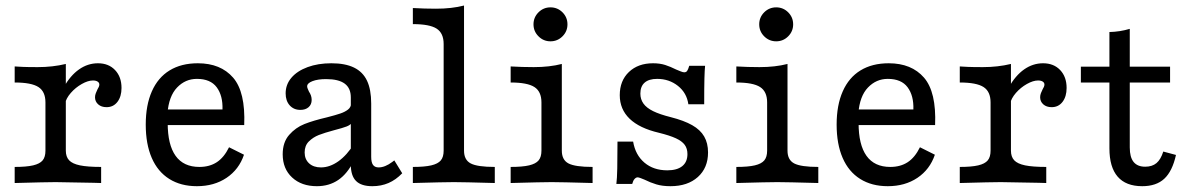

<svg xmlns="http://www.w3.org/2000/svg" viewBox="-20 -652 4258 684"><path d="M141.9 -115.3V-287.1Q141.9 -325.8 116.9 -341.9Q91.9 -358.1 32.3 -358.1V-415.3L61.3 -413.7Q79 -412.9 114.5 -412.9Q167.7 -412.9 214.5 -424.2V-115.3Q214.5 -93.5 226.2 -81Q237.9 -68.5 264.9 -62.9Q291.9 -57.3 340.3 -57.3V0L313.7 -0.8Q204.8 -3.2 178.2 -3.2Q145.2 -3.2 32.3 0V-57.3Q74.2 -57.3 98 -62.9Q121.8 -68.5 131.9 -80.6Q141.9 -92.7 141.9 -115.3ZM318.5 -305.6Q318.5 -312.9 321.4 -320.2Q324.2 -327.4 327.4 -333.9Q329.8 -337.9 331.9 -342.3Q333.9 -346.8 333.9 -350.8Q333.9 -357.3 327.8 -361.3Q321.8 -365.3 311.3 -365.3Q293.5 -365.3 271.4 -352.8Q249.2 -340.3 232.3 -321Q215.3 -301.6 211.3 -281.5L206.5 -340.3Q230.6 -383.1 261.7 -404.8Q292.7 -426.6 329 -426.6Q366.9 -426.6 389.9 -402.4Q412.9 -378.2 412.9 -338.7Q412.9 -308.1 398.4 -289.1Q383.9 -270.2 359.7 -270.2Q341.1 -270.2 329.8 -280.2Q318.5 -290.3 318.5 -305.6Z M499.2 -208.1Q499.2 -277.4 521 -326.6Q542.7 -375.8 584.3 -401.2Q625.8 -426.6 684.7 -426.6Q766.1 -426.6 810.5 -375.4Q854.8 -324.2 850 -206.5H547.6L546.8 -262.1H772.6Q774.2 -311.3 752 -341.1Q729.8 -371 681.5 -371Q640.3 -371 610.9 -340.3Q581.5 -309.7 576.6 -248.4L579 -245.2Q577.4 -229 577.4 -213.7Q577.4 -136.3 605.6 -96.8Q633.9 -57.3 690.3 -57.3Q726.6 -57.3 752.4 -74.2Q778.2 -91.1 796 -127.4L849.2 -100.8Q831.5 -48.4 787.1 -18.5Q742.7 11.3 681.5 11.3Q624.2 11.3 583.1 -14.5Q541.9 -40.3 520.6 -89.5Q499.2 -138.7 499.2 -208.1Z M1229.8 -65.3V-304.8Q1229.8 -337.9 1208.1 -354Q1186.3 -370.2 1141.9 -370.2Q1112.1 -370.2 1093.1 -362.9Q1074.2 -355.6 1074.2 -344.4Q1074.2 -341.1 1076.2 -335.9Q1078.2 -330.6 1080.6 -325.8Q1085.5 -318.5 1087.9 -311.3Q1090.3 -304 1090.3 -296Q1090.3 -279.8 1079.4 -270.2Q1068.5 -260.5 1050 -260.5Q1026.6 -260.5 1012.1 -276.6Q997.6 -292.7 997.6 -319.4Q997.6 -350.8 1018.1 -375Q1038.7 -399.2 1075.8 -412.9Q1112.9 -426.6 1160.5 -426.6Q1209.7 -426.6 1241.1 -411.3Q1272.6 -396 1287.5 -364.5Q1302.4 -333.1 1302.4 -283.1V-93.5Q1302.4 -73.4 1308.9 -64.5Q1315.3 -55.6 1329 -55.6Q1340.3 -55.6 1352.4 -60.5Q1364.5 -65.3 1377.4 -75L1384.7 -80.6L1412.9 -34.7Q1390.3 -11.3 1364.1 0Q1337.9 11.3 1306.5 11.3Q1266.9 11.3 1248.4 -7.3Q1229.8 -25.8 1229.8 -65.3ZM987.1 -102.4Q987.1 -145.2 1010.1 -171.4Q1033.1 -197.6 1064.5 -210.1Q1096 -222.6 1144.4 -233.9Q1175.8 -241.9 1192.3 -247.6Q1208.9 -253.2 1219.8 -261.7Q1230.6 -270.2 1230.6 -283.1L1235.5 -217.7Q1229.8 -207.3 1215.3 -201.6Q1200.8 -196 1169.4 -187.9Q1136.3 -179 1115.7 -171Q1095.2 -162.9 1080.2 -148Q1065.3 -133.1 1065.3 -108.9Q1065.3 -84.7 1081 -70.2Q1096.8 -55.6 1123.4 -55.6Q1154.8 -55.6 1185.5 -77.4Q1216.1 -99.2 1241.1 -139.5L1240.3 -79Q1217.7 -33.1 1185.1 -10.9Q1152.4 11.3 1108.9 11.3Q1054 11.3 1020.6 -19.8Q987.1 -50.8 987.1 -102.4Z M1560.5 -115.3V-495.2Q1560.5 -533.9 1535.5 -550Q1510.5 -566.1 1450.8 -566.1V-623.4Q1491.9 -621 1533.1 -621Q1589.5 -621 1633.1 -632.3V-115.3Q1633.1 -82.3 1656.9 -69.8Q1680.6 -57.3 1742.7 -57.3V0Q1629.8 -3.2 1596.8 -3.2Q1563.7 -3.2 1450.8 0V-57.3Q1492.7 -57.3 1516.5 -62.9Q1540.3 -68.5 1550.4 -80.6Q1560.5 -92.7 1560.5 -115.3Z M1908.9 -115.3V-287.1Q1908.9 -325.8 1883.9 -341.9Q1858.9 -358.1 1799.2 -358.1V-415.3Q1840.3 -412.9 1881.5 -412.9Q1937.9 -412.9 1981.5 -424.2V-115.3Q1981.5 -82.3 2005.2 -69.8Q2029 -57.3 2091.1 -57.3V0Q1978.2 -3.2 1945.2 -3.2Q1912.1 -3.2 1799.2 0V-57.3Q1841.1 -57.3 1864.9 -62.9Q1888.7 -68.5 1898.8 -80.6Q1908.9 -92.7 1908.9 -115.3ZM1880.6 -565.3Q1880.6 -590.3 1898.4 -608.1Q1916.1 -625.8 1941.1 -625.8Q1966.1 -625.8 1983.9 -608.1Q2001.6 -590.3 2001.6 -565.3Q2001.6 -540.3 1983.9 -522.6Q1966.1 -504.8 1941.1 -504.8Q1916.1 -504.8 1898.4 -522.6Q1880.6 -540.3 1880.6 -565.3Z M2275.8 -12.1Q2268.5 -15.3 2261.7 -17.7Q2254.8 -20.2 2251.6 -20.2Q2246 -20.2 2240.7 -14.5Q2235.5 -8.9 2232.3 3.2H2175.8Q2178.2 -14.5 2179 -52.4Q2179.8 -90.3 2179.8 -147.6H2235.5Q2243.5 -100 2275.8 -72.6Q2308.1 -45.2 2357.3 -45.2Q2391.9 -45.2 2410.5 -60.1Q2429 -75 2429 -103.2Q2429 -122.6 2419.4 -135.9Q2409.7 -149.2 2387.9 -159.3Q2366.1 -169.4 2327.4 -179Q2258.1 -195.2 2223 -229Q2187.9 -262.9 2187.9 -312.9Q2187.9 -364.5 2220.6 -395.6Q2253.2 -426.6 2306.5 -426.6Q2330.6 -426.6 2349.6 -420.6Q2368.5 -414.5 2389.5 -404Q2397.6 -400.8 2405.2 -397.6Q2412.9 -394.4 2417.7 -394.4Q2424.2 -394.4 2427.8 -399.2Q2431.5 -404 2435.5 -417.7H2491.9Q2490.3 -403.2 2489.5 -372.2Q2488.7 -341.1 2488.7 -280.6H2432.3Q2426.6 -321 2395.2 -346Q2363.7 -371 2321 -371Q2291.9 -371 2276.6 -357.7Q2261.3 -344.4 2261.3 -318.5Q2261.3 -298.4 2272.2 -283.1Q2283.1 -267.7 2306.9 -256Q2330.6 -244.4 2369.4 -234.7Q2416.9 -222.6 2446 -206Q2475 -189.5 2488.7 -165.7Q2502.4 -141.9 2502.4 -108.9Q2502.4 -54 2466.1 -21.4Q2429.8 11.3 2368.5 11.3Q2339.5 11.3 2318.1 4.8Q2296.8 -1.6 2275.8 -12.1Z M2712.9 -115.3V-287.1Q2712.9 -325.8 2687.9 -341.9Q2662.9 -358.1 2603.2 -358.1V-415.3Q2644.4 -412.9 2685.5 -412.9Q2741.9 -412.9 2785.5 -424.2V-115.3Q2785.5 -82.3 2809.3 -69.8Q2833.1 -57.3 2895.2 -57.3V0Q2782.3 -3.2 2749.2 -3.2Q2716.1 -3.2 2603.2 0V-57.3Q2645.2 -57.3 2669 -62.9Q2692.7 -68.5 2702.8 -80.6Q2712.9 -92.7 2712.9 -115.3ZM2684.7 -565.3Q2684.7 -590.3 2702.4 -608.1Q2720.2 -625.8 2745.2 -625.8Q2770.2 -625.8 2787.9 -608.1Q2805.6 -590.3 2805.6 -565.3Q2805.6 -540.3 2787.9 -522.6Q2770.2 -504.8 2745.2 -504.8Q2720.2 -504.8 2702.4 -522.6Q2684.7 -540.3 2684.7 -565.3Z M2960.5 -208.1Q2960.5 -277.4 2982.3 -326.6Q3004 -375.8 3045.6 -401.2Q3087.1 -426.6 3146 -426.6Q3227.4 -426.6 3271.8 -375.4Q3316.1 -324.2 3311.3 -206.5H3008.9L3008.1 -262.1H3233.9Q3235.5 -311.3 3213.3 -341.1Q3191.1 -371 3142.7 -371Q3101.6 -371 3072.2 -340.3Q3042.7 -309.7 3037.9 -248.4L3040.3 -245.2Q3038.7 -229 3038.7 -213.7Q3038.7 -136.3 3066.9 -96.8Q3095.2 -57.3 3151.6 -57.3Q3187.9 -57.3 3213.7 -74.2Q3239.5 -91.1 3257.3 -127.4L3310.5 -100.8Q3292.7 -48.4 3248.4 -18.5Q3204 11.3 3142.7 11.3Q3085.5 11.3 3044.4 -14.5Q3003.2 -40.3 2981.9 -89.5Q2960.5 -138.7 2960.5 -208.1Z M3508.9 -115.3V-287.1Q3508.9 -325.8 3483.9 -341.9Q3458.9 -358.1 3399.2 -358.1V-415.3L3428.2 -413.7Q3446 -412.9 3481.5 -412.9Q3534.7 -412.9 3581.5 -424.2V-115.3Q3581.5 -93.5 3593.1 -81Q3604.8 -68.5 3631.9 -62.9Q3658.9 -57.3 3707.3 -57.3V0L3680.6 -0.8Q3571.8 -3.2 3545.2 -3.2Q3512.1 -3.2 3399.2 0V-57.3Q3441.1 -57.3 3464.9 -62.9Q3488.7 -68.5 3498.8 -80.6Q3508.9 -92.7 3508.9 -115.3ZM3685.5 -305.6Q3685.5 -312.9 3688.3 -320.2Q3691.1 -327.4 3694.4 -333.9Q3696.8 -337.9 3698.8 -342.3Q3700.8 -346.8 3700.8 -350.8Q3700.8 -357.3 3694.8 -361.3Q3688.7 -365.3 3678.2 -365.3Q3660.5 -365.3 3638.3 -352.8Q3616.1 -340.3 3599.2 -321Q3582.3 -301.6 3578.2 -281.5L3573.4 -340.3Q3597.6 -383.1 3628.6 -404.8Q3659.7 -426.6 3696 -426.6Q3733.9 -426.6 3756.9 -402.4Q3779.8 -378.2 3779.8 -338.7Q3779.8 -308.1 3765.3 -289.1Q3750.8 -270.2 3726.6 -270.2Q3708.1 -270.2 3696.8 -280.2Q3685.5 -290.3 3685.5 -305.6Z M3932.3 -123.4V-358.1H3830.6V-414.5H3932.3V-537.9Q3969.4 -538.7 4004.8 -549.2V-414.5H4148.4V-358.1H4004.8V-126.6Q4004.8 -91.9 4018.5 -75Q4032.3 -58.1 4059.7 -58.1Q4084.7 -58.1 4100 -71Q4115.3 -83.9 4124.2 -112.1L4169.4 -100Q4156.5 -41.9 4127.8 -15.3Q4099.2 11.3 4049.2 11.3Q3991.1 11.3 3961.7 -22.6Q3932.3 -56.5 3932.3 -123.4Z"/></svg>

Font: Playfair Micro SmCond SmLight
Style: Regular
Weight: 360
Width: 4
Designer: Claus Eggers Sørensen
Foundry: Claus Eggers Sørensen
Version: Version 2.100;Glyphs 3.2 (3219)